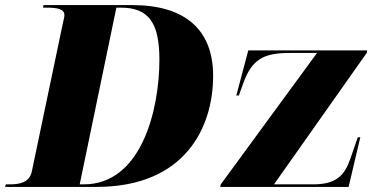

<svg xmlns="http://www.w3.org/2000/svg" viewBox="-56 -734 1481 754"><path d="M-36 0H323C671 0 781 -234 781 -436C781 -619 669 -714 464 -714H115L113 -704H126C172 -704 197 -698 197 -674C197 -666 192 -650 188 -629L69 -61C60 -17 21 -10 -18 -10H-33ZM273 -10H257L401 -704H418C526 -704 570 -647 570 -500C570 -302 499 -10 273 -10ZM809 0H1313L1359 -195H1349L1320 -111C1297 -45 1265 -10 1173 -10H1020L1384 -526L1386 -536H919L872 -359H882L899 -406C932 -498 976 -526 1079 -526H1189L811 -10Z"/></svg>

Font: Noto Serif Display Black
Style: Italic
Weight: 900
Italic angle: -12°
Designer: Monotype Design Team
Foundry: Monotype Imaging Inc.
Version: Version 2.009